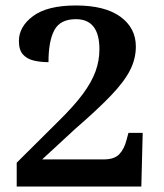

<svg xmlns="http://www.w3.org/2000/svg" viewBox="-20 -681 599 701"><path d="M41 0V-87L195 -240Q251 -295 283 -338.5Q315 -382 329 -421Q343 -460 343 -501Q343 -611 257 -611Q200 -611 178.5 -571Q157 -531 157 -454Q128 -454 103 -460Q78 -466 63.5 -482.5Q49 -499 49 -531Q49 -584 101 -622.5Q153 -661 257 -661Q363 -661 419.5 -620Q476 -579 476 -511Q476 -466 454.5 -424Q433 -382 384 -331Q335 -280 253 -209L134 -99H359Q398 -99 416 -118.5Q434 -138 442 -170L449 -196H501L496 0Z"/></svg>

Font: Noto Serif Telugu SemiBold
Style: Regular
Weight: 600
Designer: Jelle Bosma - Monotype Design Team
Foundry: Monotype Imaging Inc.
Version: Version 2.005; ttfautohint (v1.8.4.7-5d5b)